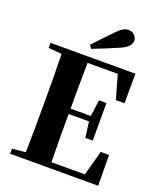

<svg xmlns="http://www.w3.org/2000/svg" viewBox="-175 -1104 1024 1215"><g transform="rotate(20 337.0 -496.5)"><path d="M296 -799C353 -821 411 -845 469 -870C521 -892 535 -920 535 -940C535 -966 511 -993 479 -993C454 -993 432 -981 399 -946C361 -908 321 -864 280 -821ZM632 -207H576L530 -39H305C303 -143 303 -249 303 -360V-363H440L454 -257H504V-510H454L439 -399H303C303 -505 303 -608 305 -708H508L554 -548H612L613 -747H41V-713L131 -705C134 -602 134 -499 134 -395V-351C134 -247 134 -144 131 -43L41 -34V0H634Z"/></g></svg>

Font: Noto Serif KR Black
Style: Regular
Weight: 900
Version: Version 1.001;PS 1.001;hotconv 16.6.54;makeotf.lib2.5.65590